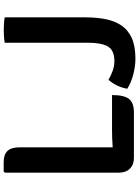

<svg xmlns="http://www.w3.org/2000/svg" viewBox="120 -848 738 1018"><g transform="rotate(-90 489.0 -339.0)"><path d="M494 -114Q494 -49 473 -23.5Q452 2 403 2H160Q125 2 103.8 -19.2Q82.5 -40.5 82.5 -78.5V-682L89 -688.5H139Q178.5 -688.5 197.8 -668.2Q217 -648 217 -603.5V-110.5Q264.5 -114 308 -114ZM575 -133Q597 -119.5 622.5 -110.5Q648 -101.5 673.5 -101.5Q731.5 -101.5 751.5 -136.2Q771.5 -171 771.5 -240.5V-683Q787 -686 806.2 -687Q825.5 -688 839 -688Q853 -688 871.5 -687Q890 -686 906 -683V-255.5Q906 -198.5 896.8 -150Q887.5 -101.5 864 -65.8Q840.5 -30 797.8 -10Q755 10 687 10Q647.5 10 604.5 -1Q561.5 -12 527.5 -33Q531.5 -59 544 -85.8Q556.5 -112.5 575 -133Z"/></g></svg>

Font: Signika SC SemiBold
Style: Regular
Weight: 600
Designer: Anna Giedryś
Foundry: Anna Giedryś
Version: Version 2.000; ttfautohint (v1.8.3) -l 8 -r 50 -G 200 -x 9 -